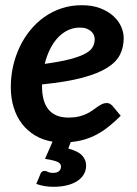

<svg xmlns="http://www.w3.org/2000/svg" viewBox="-20 -540 527 738"><path d="M287.5 -434Q262.5 -434 241 -423.8Q219.5 -413.5 202.2 -395Q185 -376.5 172.2 -350.8Q159.5 -325 152 -294.5Q214 -303 251.8 -313.2Q289.5 -323.5 310 -335.2Q330.5 -347 337.2 -360.8Q344 -374.5 344 -389.5Q344 -397 340.8 -405Q337.5 -413 330.8 -419.2Q324 -425.5 313.2 -429.8Q302.5 -434 287.5 -434ZM444 -95Q420.5 -71.5 398.2 -53.8Q376 -36 352.8 -23.5Q329.5 -11 304.8 -3.8Q280 3.5 252 6L242.5 31Q280.5 41 295.8 57.8Q311 74.5 311 96.5Q311 115.5 301.8 130.8Q292.5 146 276 156.5Q259.5 167 236.5 172.5Q213.5 178 186 178Q167 178 151 175.2Q135 172.5 119.5 167L135.5 128.5Q140 117 151 117Q158 117 164.5 120.8Q171 124.5 184 124.5Q199.5 124.5 207 117.5Q214.5 110.5 214.5 100.5Q214.5 87.5 199.5 81.5Q184.5 75.5 153 70.5L182 4.5Q145 -1.5 115.5 -19Q86 -36.5 65 -63.5Q44 -90.5 32.8 -126.5Q21.5 -162.5 21.5 -205.5Q21.5 -246 30.2 -285Q39 -324 55.5 -359Q72 -394 96 -423.5Q120 -453 150.2 -474.5Q180.5 -496 216.8 -508Q253 -520 294.5 -520Q334.5 -520 364.8 -508.5Q395 -497 415.2 -478.8Q435.5 -460.5 445.5 -438Q455.5 -415.5 455.5 -394Q455.5 -359.5 441.8 -331Q428 -302.5 392.8 -280Q357.5 -257.5 296.5 -241.2Q235.5 -225 141.5 -215.5V-209Q141.5 -88 244 -88Q266 -88 283 -92.2Q300 -96.5 312.8 -102.5Q325.5 -108.5 335.8 -116Q346 -123.5 354.8 -129.5Q363.5 -135.5 372 -139.8Q380.5 -144 390.5 -144Q396.5 -144 402.2 -141Q408 -138 412.5 -133Z"/></svg>

Font: Lato 2
Style: Bold Italic
Weight: 700
Italic angle: -7°
Designer: Lukasz Dziedzic with Adam Twardoch and Botio Nikoltchev
Foundry: tyPoland Lukasz Dziedzic
Version: Version 2.015; 2015-08-06; http://www.latofonts.com/